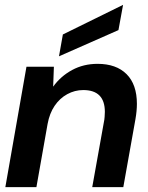

<svg xmlns="http://www.w3.org/2000/svg" viewBox="-20 -771 609 791"><path d="M2 0 89 -496H202L199 -414Q230 -457 277 -482.5Q324 -508 382 -508Q459 -508 501.5 -465.5Q544 -423 544 -343Q544 -329 542.5 -313Q541 -297 538 -280L488 0H360L408 -268Q410 -276 411 -289.5Q412 -303 412 -310Q412 -400 323 -400Q288 -400 257 -383Q226 -366 205 -335Q184 -304 176 -260L130 0ZM223 -539 239 -629 487 -751 468 -647Z"/></svg>

Font: Rethink Sans
Style: Bold Italic
Weight: 700
Italic angle: -10°
Designer: The Rethink Sans project authors (Hans Thiessen). DM Sans designed by Colophon Foundry.
Foundry: Rethink Communications LLC
Version: Version 1.001